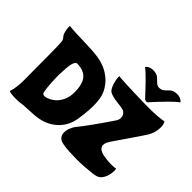

<svg xmlns="http://www.w3.org/2000/svg" viewBox="-210 -1375 1718 1718"><g transform="rotate(45 649.0 -516.5)"><path d="M1021 -808Q1012 -797 999 -799Q986 -801 979 -808Q976 -811 958.5 -830Q941 -849 915.5 -876Q890 -903 862.5 -931Q835 -959 811.5 -980.5Q788 -1002 776 -1009Q789 -1030 819.5 -1038.5Q850 -1047 887 -1037Q907 -1032 926.5 -1012Q946 -992 963 -978Q980 -965 1002.5 -967.5Q1025 -970 1034 -976Q1053 -989 1072.5 -1010Q1092 -1031 1113 -1037Q1150 -1047 1180.5 -1038.5Q1211 -1030 1224 -1009Q1211 -1002 1188 -981Q1165 -960 1137.5 -932.5Q1110 -905 1085 -878Q1060 -851 1042 -832Q1024 -813 1021 -808ZM688 -533Q693 -503 695 -468Q697 -433 694 -383.5Q691 -334 680 -262Q665 -165 601 -100Q537 -35 440 -14Q413 -8 377.5 -5.5Q342 -3 306.5 -1.5Q271 0 243 2Q218 7 182.5 8.5Q147 10 116 7.5Q85 5 72 -3Q79 -17 84 -45.5Q89 -74 92 -108Q95 -142 94 -173L92 -512Q91 -553 90.5 -587Q90 -621 88 -640Q87 -661 73 -677Q59 -693 53 -709Q38 -754 40 -795Q44 -794 61.5 -792.5Q79 -791 103 -789Q119 -788 149 -787Q179 -786 216 -785Q253 -784 290 -782Q290 -782 306.5 -781.5Q323 -781 348.5 -779Q374 -777 400.5 -773.5Q427 -770 447 -765Q512 -748 556.5 -718.5Q601 -689 628.5 -655Q656 -621 670 -588.5Q684 -556 688 -533ZM1072 -190Q1107 -183 1140.5 -180.5Q1174 -178 1200 -179.5Q1226 -181 1237 -184Q1240 -167 1238.5 -141.5Q1237 -116 1228 -89.5Q1219 -63 1202.5 -42Q1186 -21 1159 -13Q1142 -8 1106 -3.5Q1070 1 1023.5 4Q977 7 927.5 7Q878 7 833 4.5Q788 2 754.5 -4Q721 -10 707 -21Q680 -42 677.5 -74.5Q675 -107 688.5 -141Q702 -175 722 -198Q734 -212 758 -244Q782 -276 810.5 -315.5Q839 -355 865.5 -393.5Q892 -432 911 -459.5Q930 -487 934 -494Q945 -512 946 -529.5Q947 -547 942 -560Q936 -577 921.5 -588.5Q907 -600 878 -604Q864 -606 841 -608.5Q818 -611 792.5 -615.5Q767 -620 746.5 -627Q726 -634 716 -644Q703 -657 692.5 -682.5Q682 -708 676 -737.5Q670 -767 671 -790Q676 -788 706.5 -786Q737 -784 781.5 -782Q826 -780 874.5 -778.5Q923 -777 966.5 -776Q1010 -775 1037 -775Q1108 -774 1164.5 -778.5Q1221 -783 1244 -789Q1258 -763 1258.5 -730.5Q1259 -698 1250 -665.5Q1241 -633 1225 -606Q1221 -599 1206 -576.5Q1191 -554 1169.5 -522Q1148 -490 1124 -455.5Q1100 -421 1079 -390Q1058 -359 1043.5 -338Q1029 -317 1026 -312Q994 -263 1007 -232.5Q1020 -202 1072 -190ZM338 -190Q379 -200 415.5 -229.5Q452 -259 473.5 -309.5Q495 -360 490 -433Q483 -528 440 -565Q397 -602 329 -603Q311 -604 299.5 -578Q288 -552 284 -494Q282 -456 281 -437.5Q280 -419 280.5 -407Q281 -395 281 -376Q281 -376 281.5 -358Q282 -340 283.5 -313.5Q285 -287 288 -259.5Q291 -232 295 -213Q300 -192 314 -190Q328 -188 338 -190Z"/></g></svg>

Font: Potta One
Style: Regular
Weight: 400
Designer: 108,108go
Foundry: Font Zone 108
Version: Version 1.000